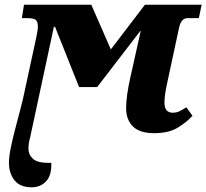

<svg xmlns="http://www.w3.org/2000/svg" viewBox="-20 -556 877 816"><path d="M114 240Q65 240 41.5 210Q18 180 18 136Q18 110 26 71Q34 32 45.5 -11.5Q57 -55 68 -97Q79 -139 85 -170L134 -396Q137 -409 139 -422.5Q141 -436 141 -443Q141 -463 132.5 -471Q124 -479 95 -479H73L82 -536H368L451 -346L596 -536H837L825 -479H777Q750 -479 741 -438L693 -215Q687 -188 683 -164.5Q679 -141 679 -120Q679 -77 714 -77Q730 -77 742.5 -83Q755 -89 772 -100L798 -64Q774 -37 735.5 -13.5Q697 10 635 10Q574 10 545 -18.5Q516 -47 516 -96Q516 -147 534 -227L578 -424H576L393 -186H316L214 -442H209L107 33Q104 42 102.5 53.5Q101 65 101 76Q101 102 121.5 120Q142 138 198 136Q200 189 176 214.5Q152 240 114 240Z"/></svg>

Font: Noto Serif ExtraBold
Style: Italic
Weight: 800
Italic angle: -12°
Designer: Monotype Design Team
Foundry: Monotype Imaging Inc.
Version: Version 2.013